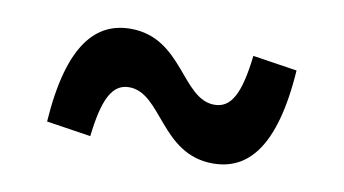

<svg xmlns="http://www.w3.org/2000/svg" viewBox="-39 -527 699 390"><g transform="rotate(10 310.0 -332.0)"><path d="M415.5 -211.5C485.5 -211.5 539.5 -263.5 550.5 -427L459 -441C450 -363.5 433.5 -329.5 398 -329.5C330.5 -329.5 312 -452 204.5 -452C134 -452 80.5 -399.5 69.5 -237L161 -223C170 -300 186.5 -334.5 222 -334.5C289.5 -334.5 308 -211.5 415.5 -211.5Z"/></g></svg>

Font: Monaspace Argon SemiBold
Style: Regular
Weight: 600
Designer: Riley Cran & the Lettermatic Team
Foundry: Lettermatic
Version: Version 1.000 (Monaspace Argon)